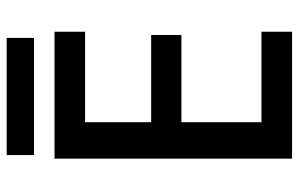

<svg xmlns="http://www.w3.org/2000/svg" viewBox="-184 -734 917 590"><g transform="rotate(-90 275.0 -438.5)"><path d="M83 0V-730H473V-636H195V-433H463V-340H195V-94H473V0ZM94 -793V-877H454V-793Z"/></g></svg>

Font: M PLUS Code Latin SemiExpanded Medium
Style: Regular
Weight: 500
Width: 6
Designer: Coji Morishita
Foundry: UNDERFOREST DESIGN
Version: Version 1.002; ttfautohint (v1.8.3)